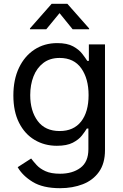

<svg xmlns="http://www.w3.org/2000/svg" viewBox="-20 -781 653 1017"><path d="M298.3 215.8Q207.5 215.8 153.3 182.6Q99.1 149.4 73.7 104.5L145 58.6Q156.7 74.2 174.1 93.3Q191.4 112.3 220.9 125.7Q250.5 139.2 298.3 139.2Q363.8 139.2 406 107.9Q448.2 76.7 448.2 9.3V-100.1H439.9Q430.7 -84.5 413.8 -63Q397 -41.5 365.5 -25.1Q334 -8.8 281.2 -8.8Q215.8 -8.8 163.6 -39.8Q111.3 -70.8 81.1 -130.4Q50.8 -189.9 50.8 -275.4Q50.8 -359.9 80.6 -422.1Q110.4 -484.4 162.8 -518.6Q215.3 -552.7 283.2 -552.7Q335.9 -552.7 367.4 -535.4Q398.9 -518.1 416 -495.6Q433.1 -473.1 442.4 -458.5H450.7V-545.9H536.1V14.2Q536.1 84.5 504.4 129.2Q472.7 173.8 418.7 194.8Q364.7 215.8 298.3 215.8ZM295.9 -86.9Q370.1 -86.9 409.7 -137.5Q449.2 -188 449.2 -277.3Q449.2 -364.3 410.4 -419.2Q371.6 -474.1 295.9 -474.1Q244.1 -474.1 209.5 -447.5Q174.8 -420.9 157.5 -376.5Q140.1 -332 140.1 -277.3Q140.1 -193.4 179.7 -140.1Q219.2 -86.9 295.9 -86.9ZM225.1 -626H138.7V-630.4L253.4 -760.7H336.9L452.1 -630.4V-626H364.7L295.4 -711.4Z"/></svg>

Font: Inter
Style: Regular
Weight: 400
Designer: Rasmus Andersson
Foundry: rsms
Version: Version 4.001;git-9221beed3